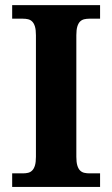

<svg xmlns="http://www.w3.org/2000/svg" viewBox="-20 -734 441 754"><path d="M27.8 0V-53.2H69.8Q81.1 -53.2 90.3 -55.4Q99.6 -57.6 106.4 -64.5Q113.3 -71.3 117.2 -84Q121.1 -96.7 121.1 -118.2V-595.7Q121.1 -617.2 117.2 -629.9Q113.3 -642.6 106.4 -649.4Q99.6 -656.2 90.3 -658.4Q81.1 -660.6 69.8 -660.6H27.8V-713.9H373V-660.6H331.1Q320.3 -660.6 310.8 -658.4Q301.3 -656.2 294.4 -649.4Q287.6 -642.6 283.7 -629.9Q279.8 -617.2 279.8 -595.7V-118.2Q279.8 -96.7 283.7 -84Q287.6 -71.3 294.4 -64.5Q301.3 -57.6 310.8 -55.4Q320.3 -53.2 331.1 -53.2H373V0Z"/></svg>

Font: Sahl Naskh
Style: Bold
Weight: 700
Designer: Pascal Zoghbi
Version: Version 1.001